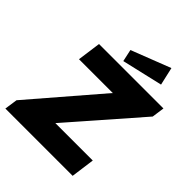

<svg xmlns="http://www.w3.org/2000/svg" viewBox="-255 -1092 1241 1241"><g transform="rotate(45 365.5 -472.0)"><path d="M583 -944 313 -839 331 -756 611 -821ZM9 0H624L646 -162H304L719 -637L731 -723H142L120 -562H429L22 -89Z"/></g></svg>

Font: United Sans Black
Style: Italic
Weight: 900
Italic angle: -8°
Designer: Pablo Impallari, Rodrigo Fuenzalida (Modified by Dan O. Williams)
Version: Version 1.000;PS 001.000;hotconv 1.0.88;makeotf.lib2.5.64775